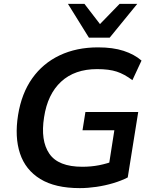

<svg xmlns="http://www.w3.org/2000/svg" viewBox="-20 -959 780 989"><path d="M391 10Q264 10 187.5 -37Q111 -84 83 -168.5Q55 -253 73 -366Q91 -478 146 -555.5Q201 -633 287.5 -674Q374 -715 485 -715Q562 -715 617 -697Q672 -679 709 -647L662 -546Q621 -577 581.5 -590Q542 -603 480 -603Q365 -603 295 -538.5Q225 -474 207 -355Q188 -235 234 -167.5Q280 -100 404 -100Q450 -100 490.5 -108Q531 -116 574 -132L536 -77L569 -288H405L420 -382H692L638 -45Q605 -28 563 -15.5Q521 -3 476.5 3.5Q432 10 391 10ZM438 -765 330 -939H415L495 -835L596 -939H687L545 -765Z"/></svg>

Font: Mulish ExtraLight
Style: Italic
Weight: 200
Italic angle: -9°
Designer: Vernon Adams
Foundry: Vernon Adams
Version: Version 3.603